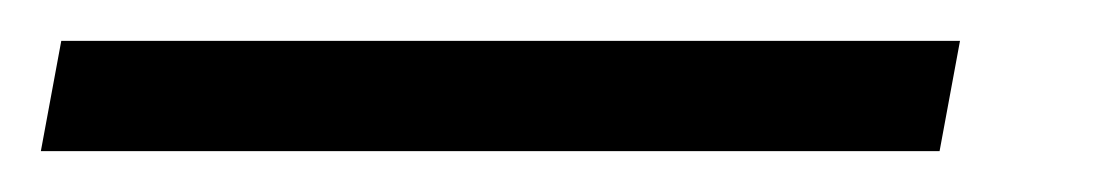

<svg xmlns="http://www.w3.org/2000/svg" viewBox="-79 -2 545 94"><path d="M-59 72 -49 18H391L381 72Z"/></svg>

Font: Manuale SemiBold
Style: Italic
Weight: 600
Italic angle: -11°
Designer: Eduardo Tunni / Pablo Cosgaya
Foundry: Eduardo Tunni / Pablo Cosgaya
Version: Version 1.002